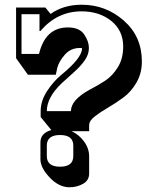

<svg xmlns="http://www.w3.org/2000/svg" viewBox="-20 -732 650 812"><path d="M357 -70V2Q357 31 331 45.5Q305 60 274 60Q229 60 190 18.5Q151 -23 151 -58V-130Q151 -169 197 -182L152 -237V-262Q152 -306 179.5 -347.5Q207 -389 240 -416Q327 -487 327 -528Q326 -529 317 -529Q279 -529 254 -500.5Q229 -472 222 -444L216 -416H98L48 -486V-700H172L194 -673Q248 -712 326 -712Q427 -712 503.5 -645Q580 -578 580 -472Q580 -422 557 -382.5Q534 -343 501 -319Q468 -295 435.5 -276Q403 -257 380 -239Q357 -221 357 -202V-177H283Q315 -162 336 -133Q357 -104 357 -70ZM241 -380Q178 -320 178 -262H280Q280 -309 358 -352Q391 -369 423 -389.5Q455 -410 478 -447Q501 -484 501 -535Q501 -603 450.5 -643.5Q400 -684 325 -684Q222 -684 151 -601H147V-672H71V-504H145Q172 -616 267 -616Q316 -616 336 -586.5Q356 -557 356 -529Q356 -501 337.5 -475.5Q319 -450 293 -427Q267 -404 241 -380ZM290 -72V-116Q290 -161 234 -161Q178 -161 178 -116V-72Q178 -27 234 -27Q290 -27 290 -72Z"/></svg>

Font: Ewert
Style: Regular
Weight: 400
Designer: Johan Kallas, Mihkel Virkus
Foundry: Johan Kallas, Mihkel Virkus
Version: Version 1.001